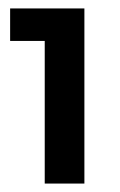

<svg xmlns="http://www.w3.org/2000/svg" viewBox="-20 -795 285 455"><path d="M4 -775H180V-360H86V-698H4Z"/></svg>

Font: Gontserrat Medium
Style: Regular
Weight: 500
Designer: Julieta Ulanovsky
Foundry: Julieta Ulanovsky
Version: Version 6.001